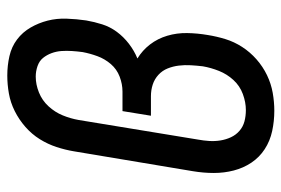

<svg xmlns="http://www.w3.org/2000/svg" viewBox="-146 -638 791 540"><g transform="rotate(-90 250.0 -367.5)"><path d="M209 8Q180 8 152 2Q124 -4 101 -19Q78 -34 63 -56.5Q48 -79 41 -106Q34 -133 34 -162Q34 -191 39 -221L95 -556Q99 -580 107 -604.5Q115 -629 129 -651.5Q143 -674 163.5 -692Q184 -710 208 -722Q232 -734 257.5 -738.5Q283 -743 308 -743Q336 -743 362.5 -737Q389 -731 409.5 -715.5Q430 -700 443 -677.5Q456 -655 462.5 -629.5Q469 -604 468 -576Q467 -548 463 -521Q459 -498 452 -476Q445 -454 431 -435Q417 -416 397.5 -401Q378 -386 356 -377Q379 -363 395.5 -341.5Q412 -320 420 -293Q428 -266 427.5 -237Q427 -208 422 -179Q418 -154 410.5 -129.5Q403 -105 388.5 -82.5Q374 -60 353.5 -42Q333 -24 309 -12.5Q285 -1 259.5 3.5Q234 8 209 8ZM211 -72Q233 -72 256 -80.5Q279 -89 295.5 -107Q312 -125 321 -147.5Q330 -170 334 -193Q336 -210 337 -227Q338 -244 336 -260.5Q334 -277 328 -292Q322 -307 310 -318Q298 -329 282.5 -334Q267 -339 250 -339H195L208 -419H263Q284 -419 305 -427Q326 -435 340.5 -452Q355 -469 362.5 -489.5Q370 -510 374 -531Q376 -546 377 -561Q378 -576 377 -590.5Q376 -605 371 -618.5Q366 -632 357.5 -642.5Q349 -653 334.5 -658Q320 -663 305 -663Q283 -663 260.5 -654Q238 -645 221.5 -627Q205 -609 196 -587Q187 -565 183 -542L128 -207Q125 -191 124 -175Q123 -159 125.5 -143.5Q128 -128 134.5 -114Q141 -100 152.5 -90Q164 -80 179 -76Q194 -72 211 -72Z"/></g></svg>

Font: Iosevka Curly Slab Medium
Style: Italic
Weight: 500
Italic angle: -9°
Monospace: yes
Designer: Belleve Invis
Foundry: Belleve Invis
Version: Version 22.1.2; ttfautohint (v1.8.4)